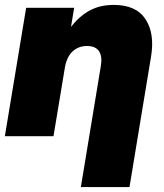

<svg xmlns="http://www.w3.org/2000/svg" viewBox="-20 -547 659 771"><path d="M240.2 -273.4 194.8 0H-0.5L85 -515.6H277.8L265.1 -439Q296.9 -480.5 338.6 -503.9Q380.4 -527.3 437 -527.3Q526.9 -527.3 564.5 -469.7Q602.1 -412.1 586.4 -318.8L500 204.1H304.7L384.8 -281.2Q391.6 -320.3 377.7 -341.3Q363.8 -362.3 329.1 -362.3Q294.9 -362.3 271.2 -340.3Q247.6 -318.4 240.2 -273.4Z"/></svg>

Font: Inter Display Black
Style: Italic
Weight: 900
Italic angle: -9.39999°
Designer: Rasmus Andersson
Foundry: rsms
Version: Version 4.000;git-a52131595